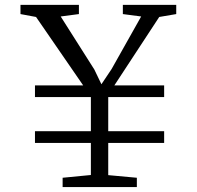

<svg xmlns="http://www.w3.org/2000/svg" viewBox="-20 -763 805 783"><path d="M122.6 -228H350.6V-367.2H122.6V-414.6H319.3L127 -693.8L63.5 -705.6V-743.2H301.8V-705.6L227.5 -695.8L364.7 -479.5L393.6 -419.4L435.1 -481.4L555.7 -695.8L481 -705.6V-743.2H698.7V-705.6L629.4 -693.8L446.3 -414.6H649.4V-367.2H421.4V-228H649.4V-180.2H421.4V-48.8L538.1 -38.1V0H235.4V-38.1L350.6 -49.3V-180.2H122.6Z"/></svg>

Font: MerriweatherLight
Style: Regular
Weight: 300
Designer: Eben Sorkin ( sorkintype@gmail.com )
Foundry: Eben Sorkin
Version: Version 1.055; ttfautohint (v1.4.1)